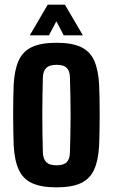

<svg xmlns="http://www.w3.org/2000/svg" viewBox="-20 -792 482 821"><path d="M221.6 9.1Q156.3 9.1 117.3 -8.8Q78.3 -26.8 60.2 -66.3Q42 -105.8 38.5 -170.5Q37.7 -194.6 37 -228.2Q36.2 -261.8 36.2 -298.8Q36.2 -335.8 36.8 -370.3Q37.4 -404.8 38.5 -430.2Q42 -494.2 60 -533.5Q78 -572.9 116.9 -591Q155.9 -609.1 221.6 -609.1Q287.9 -609.1 326.4 -590.8Q364.9 -572.5 382.7 -533.1Q400.5 -493.8 403.9 -430.2Q405 -406 405.6 -372.3Q406.2 -338.5 406.2 -301.5Q406.2 -264.6 405.6 -230.4Q405 -196.2 403.9 -170.5Q400.5 -106.7 382.7 -67.1Q364.9 -27.5 326.4 -9.2Q287.9 9.1 221.6 9.1ZM221.6 -85.2Q252.3 -85.2 265.4 -98.6Q278.5 -112.1 279.1 -139.8Q280.2 -180 281 -220Q281.9 -260.1 281.9 -300.4Q281.9 -340.7 281 -380.7Q280.2 -420.7 279.1 -460.8Q278.5 -488.3 265.5 -501.6Q252.6 -514.9 221.6 -514.9Q191.5 -514.9 177.9 -501.6Q164.3 -488.3 163.3 -460.8Q162.2 -420.7 161.6 -380.5Q160.9 -340.3 160.9 -300.1Q160.9 -259.9 161.6 -219.7Q162.2 -179.5 163.3 -139.8Q164.3 -112.1 178 -98.6Q191.7 -85.2 221.6 -85.2ZM107.4 -640.9 184.2 -772.1H257.6L334.4 -640.9H252.5L221 -701.1L189.3 -640.9Z"/></svg>

Font: Big Shoulders Thin
Style: Regular
Weight: 100
Designer: Patric King
Foundry: XO Type Co
Version: Version 2.002